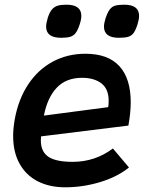

<svg xmlns="http://www.w3.org/2000/svg" viewBox="-20 -788 640 818"><path d="M36 -209Q36 -241 43 -280.5Q58.5 -365.5 100 -428.2Q141.5 -491 204.2 -525Q267 -559 344 -559Q440.5 -559 488.8 -506Q537 -453 537 -352.5Q537 -308.5 527 -253L155 -207Q154 -195 154 -189.5Q154 -142 186 -120.2Q218 -98.5 289.5 -98.5Q385.5 -98.5 461 -155.5L529.5 -74.5Q478.5 -33.5 405.2 -11.8Q332 10 258 10Q191.5 10 141.5 -15.2Q91.5 -40.5 63.8 -89.8Q36 -139 36 -209ZM443 -358Q443 -409 412 -432.8Q381 -456.5 329.5 -456.5Q262 -456.5 222 -414.5Q182 -372.5 167 -295.5L441 -331.5Q443 -344 443 -358ZM176.5 -674.5Q176.5 -689.5 183.5 -712Q191 -735.5 201.2 -747.5Q211.5 -759.5 225.8 -763.8Q240 -768 263 -768Q326.5 -768 326.5 -720.5Q326.5 -704.5 319 -682.5Q311 -658.5 302 -647Q293 -635.5 279 -631.2Q265 -627 240.5 -627Q176.5 -627 176.5 -674.5ZM423 -674.5Q423 -689 430 -711Q438.5 -736 447.8 -748Q457 -760 471 -764Q485 -768 509.5 -768Q572.5 -768 572.5 -720.5Q572.5 -705.5 565.5 -683Q557.5 -658.5 548.8 -647Q540 -635.5 526 -631.2Q512 -627 486.5 -627Q423 -627 423 -674.5Z"/></svg>

Font: JuliaMono
Style: Bold Italic
Weight: 700
Italic angle: -9°
Monospace: yes
Designer: cormullion
Foundry: corm
Version: Version 0.057; ttfautohint (v1.8.4)